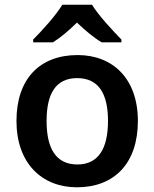

<svg xmlns="http://www.w3.org/2000/svg" viewBox="-20 -786 656 816"><path d="M371 -766H245C218 -721 159 -656 121 -618V-606H205C240 -628 272 -656 307 -690C343 -656 377 -627 412 -606H496V-618C460 -655 398 -721 371 -766ZM566 -272C566 -451 460 -552 310 -552C149 -552 50 -451 50 -272C50 -92 158 10 307 10C466 10 566 -92 566 -272ZM178 -272C178 -388 217 -454 308 -454C399 -454 439 -388 439 -272C439 -156 399 -87 309 -87C217 -87 178 -156 178 -272Z"/></svg>

Font: Noto Sans Syriac SemiBold
Style: Regular
Weight: 600
Designer: Patrick Giasson and the Monotype Design Team
Foundry: Monotype Imaging Inc.
Version: Version 3.000